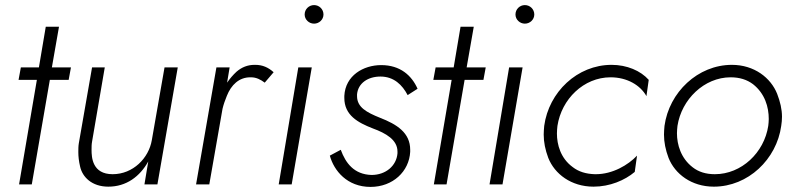

<svg xmlns="http://www.w3.org/2000/svg" viewBox="-20 -725 3111 755"><path d="M62 -460 53 -411H125L55 0H105L176 -411H250L259 -460H184L212 -620H160L133 -460Z M342 -168 392 -460H342L290 -162C288 -150 288 -138 288 -127C288 -110 290 -91 295 -70C304 -29 341 9 406 9C477 9 530 -31 563 -90L548 0H599L679 -460H627L577 -174C565 -103 503 -40 423 -40C343 -40 340 -106 340 -136C340 -146 340 -157 342 -168Z M883 -460H831L751 0H803L855 -297C859 -314 865 -331 872 -348C889 -391 920 -421 964 -421C965 -421 966 -421 967 -421C988 -421 1005 -412 1021 -400L1056 -441C1035 -460 1012 -470 984 -470C983 -470 982 -470 981 -470C954 -470 931 -461 910 -443C896 -430 884 -416 873 -400Z M1178 -668C1178 -648 1195 -632 1215 -632C1235 -632 1252 -648 1252 -668C1252 -689 1235 -705 1215 -705C1195 -705 1178 -689 1178 -668ZM1153 -460 1076 0H1127L1206 -460Z M1320 -136 1277 -113C1293 -54 1345 10 1437 10C1525 10 1589 -51 1593 -128C1593 -131 1593 -133 1593 -136C1593 -203 1541 -236 1474 -262C1422 -283 1384 -303 1384 -347C1384 -349 1384 -352 1384 -354C1388 -398 1427 -424 1476 -424C1529 -424 1562 -391 1583 -351L1622 -376C1599 -428 1554 -469 1479 -469C1409 -469 1338 -428 1334 -348C1334 -345 1334 -342 1334 -340C1334 -272 1387 -243 1446 -220C1498 -201 1543 -175 1543 -129C1543 -126 1543 -124 1543 -122C1539 -73 1497 -37 1441 -37C1372 -39 1339 -84 1320 -136Z M1693 -460 1684 -411H1756L1686 0H1736L1807 -411H1881L1890 -460H1815L1843 -620H1791L1764 -460Z M2007 -668C2007 -648 2024 -632 2044 -632C2064 -632 2081 -648 2081 -668C2081 -689 2064 -705 2044 -705C2024 -705 2007 -689 2007 -668ZM1982 -460 1905 0H1956L2035 -460Z M2172 -230C2188 -335 2275 -421 2381 -421C2446 -421 2498 -390 2522 -347L2531 -411C2499 -447 2445 -470 2385 -470C2250 -470 2138 -363 2120 -230C2119 -218 2118 -207 2118 -196C2118 -166 2124 -136 2136 -104C2161 -41 2226 9 2314 9C2378 9 2437 -16 2476 -49L2485 -113C2450 -76 2389 -40 2323 -40C2322 -40 2320 -40 2319 -40C2284 -41 2255 -50 2232 -68C2184 -103 2170 -157 2170 -200C2170 -210 2171 -220 2172 -230Z M2593 -230C2592 -218 2591 -207 2591 -196C2591 -166 2597 -136 2609 -104C2634 -41 2699 9 2787 9C2922 9 3034 -99 3052 -230C3054 -242 3055 -255 3055 -266C3055 -295 3048 -325 3036 -356C3011 -419 2946 -470 2858 -470C2724 -470 2611 -362 2593 -230ZM2644 -230C2660 -334 2749 -421 2853 -421C2888 -421 2917 -412 2941 -394C2988 -357 3003 -304 3003 -257C3003 -248 3002 -239 3001 -230C2985 -125 2896 -40 2791 -40C2756 -40 2727 -49 2704 -67C2657 -103 2642 -157 2642 -201C2642 -210 2643 -220 2644 -230Z"/></svg>

Font: Jost Light
Style: Italic
Weight: 300
Italic angle: -5°
Version: Version 3.710